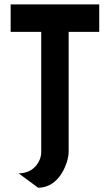

<svg xmlns="http://www.w3.org/2000/svg" viewBox="-20 -704 509 889"><path d="M439.5 -683.6H29.3V-556.6H170.9V0C170.9 42 137.7 98.6 66.4 98.6L156.2 165C258.8 166 297.9 43 297.9 0V-556.6H439.5Z"/></svg>

Font: Saman Dere
Style: Regular
Weight: 400
Designer: Tuna Ça_lar Gümü_
Foundry: Tuna Ça_lar Gümü_
Version: Version 1.001;hotconv 1.0.109;makeotfexe 2.5.65596